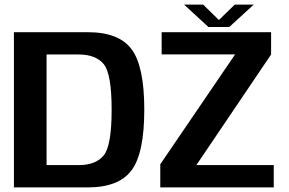

<svg xmlns="http://www.w3.org/2000/svg" viewBox="-20 -815 1259 835"><path d="M40.5 0H361.5Q496.5 0 552 -74.2Q607.5 -148.5 607.5 -338Q607.5 -527 552.2 -601Q497 -675 361.5 -675H40.5ZM182.5 -97V-578H323Q395.5 -578 430.5 -536.8Q465.5 -495.5 465.5 -338Q465.5 -180 430.5 -138.5Q395.5 -97 323 -97ZM677 0H1170.5V-97H834L1159 -578V-675H683V-578.5H1002.5L677 -100.5ZM886.5 -697.5H977L1083.5 -795H1001L932 -728L863.5 -795H780.5Z"/></svg>

Font: Anybody Thin SemiBold
Style: Regular
Weight: 600
Version: Version 1.113;gftools[0.9.25]